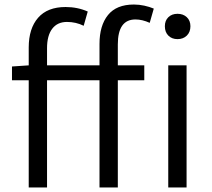

<svg xmlns="http://www.w3.org/2000/svg" viewBox="-20 -829 939 849"><path d="M724 0V-540H805V0ZM765 -656Q740 -656 724.5 -671.5Q709 -687 709 -713Q709 -738 724.5 -753Q740 -768 765 -768Q790 -768 806 -753Q822 -738 822 -713Q822 -687 806 -671.5Q790 -656 765 -656ZM33 -474V-535L107 -540V-619Q107 -703 148.5 -750.5Q190 -798 270 -798Q323 -798 368 -778L350 -715Q316 -732 276 -732Q234 -732 211 -702Q188 -672 188 -616V-540H420V-635Q420 -716 457.5 -762.5Q495 -809 572 -809Q595 -809 618 -804Q641 -799 660 -791L642 -728Q609 -743 579 -743Q501 -743 501 -633V-540H618V-474H501V0H420V-474H188V0H107V-474Z"/></svg>

Font: Source Han Sans SC Normal
Style: Regular
Weight: 350
Designer: Ryoko NISHIZUKA 西塚涼子 (kana, bopomofo & ideographs); Paul D. Hunt (Latin, Greek & Cyrillic); Sandoll Communications 산돌커뮤니
Foundry: Adobe
Version: Version 2.004;hotconv 1.0.118;makeotfexe 2.5.65603